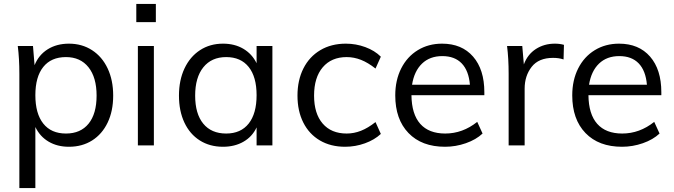

<svg xmlns="http://www.w3.org/2000/svg" viewBox="-20 -736 3413 972"><path d="M553 -252Q553 -174 525 -115.5Q497 -57 446.5 -25Q396 7 329 7Q270 7 226 -19Q182 -45 159 -93V216H78V-362Q78 -440 70 -503H147L155 -406Q176 -458 221.5 -486.5Q267 -515 329 -515Q395 -515 446 -482Q497 -449 525 -389.5Q553 -330 553 -252ZM469 -252Q469 -344 428 -395.5Q387 -447 314 -447Q239 -447 199 -397Q159 -347 159 -254Q159 -161 199 -110.5Q239 -60 314 -60Q388 -60 428.5 -110Q469 -160 469 -252Z M678 0V-503H759V0ZM670 -716H769V-624H670Z M1359 -503V0H1279V-91Q1257 -44 1212.5 -18.5Q1168 7 1109 7Q1042 7 991.5 -25Q941 -57 913.5 -115.5Q886 -174 886 -252Q886 -330 914 -389.5Q942 -449 992.5 -482Q1043 -515 1109 -515Q1168 -515 1212 -489Q1256 -463 1279 -416V-503ZM1279 -254Q1279 -347 1239 -397Q1199 -447 1125 -447Q1051 -447 1009.5 -395.5Q968 -344 968 -252Q968 -160 1009 -110Q1050 -60 1125 -60Q1199 -60 1239 -110.5Q1279 -161 1279 -254Z M1486 -252Q1486 -330 1516 -389.5Q1546 -449 1601.5 -482Q1657 -515 1731 -515Q1782 -515 1829.5 -497.5Q1877 -480 1908 -449L1881 -389Q1843 -419 1807.5 -433Q1772 -447 1735 -447Q1658 -447 1614 -395.5Q1570 -344 1570 -252Q1570 -161 1613.5 -110.5Q1657 -60 1735 -60Q1772 -60 1807.5 -74Q1843 -88 1881 -118L1908 -58Q1876 -28 1827.5 -10.5Q1779 7 1727 7Q1654 7 1599.5 -25Q1545 -57 1515.5 -115.5Q1486 -174 1486 -252Z M2432 -254H2063Q2064 -158 2107.5 -109Q2151 -60 2234 -60Q2322 -60 2396 -119L2423 -60Q2390 -29 2338.5 -11Q2287 7 2233 7Q2115 7 2048 -62.5Q1981 -132 1981 -253Q1981 -330 2011 -389.5Q2041 -449 2095 -482Q2149 -515 2218 -515Q2318 -515 2375 -449.5Q2432 -384 2432 -269ZM2066 -307H2359Q2353 -378 2317.5 -415Q2282 -452 2219 -452Q2156 -452 2116.5 -414Q2077 -376 2066 -307Z M2835 -509 2833 -435Q2810 -443 2780 -443Q2707 -443 2671.5 -397.5Q2636 -352 2636 -287V0H2555V-362Q2555 -440 2547 -503H2624L2632 -410Q2651 -461 2693 -488Q2735 -515 2789 -515Q2814 -515 2835 -509Z M3328 -254H2959Q2960 -158 3003.5 -109Q3047 -60 3130 -60Q3218 -60 3292 -119L3319 -60Q3286 -29 3234.5 -11Q3183 7 3129 7Q3011 7 2944 -62.5Q2877 -132 2877 -253Q2877 -330 2907 -389.5Q2937 -449 2991 -482Q3045 -515 3114 -515Q3214 -515 3271 -449.5Q3328 -384 3328 -269ZM2962 -307H3255Q3249 -378 3213.5 -415Q3178 -452 3115 -452Q3052 -452 3012.5 -414Q2973 -376 2962 -307Z"/></svg>

Font: Muli-Regular
Style: Regular
Weight: 400
Version: Version 2.000